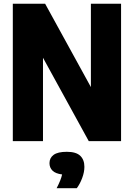

<svg xmlns="http://www.w3.org/2000/svg" viewBox="-20 -760 721 1034"><path d="M49 0V-740H223L469.5 -291V-740H632V0H458L211.5 -449V0ZM285 253.5Q308.5 208.5 314.5 179.5Q279 175 262.8 159Q246.5 143 246.5 118.5Q246.5 90.5 268.8 74Q291 57.5 340 57.5Q389.5 57.5 412 78.8Q434.5 100 434.5 138.5Q434.5 167 422.5 199Q410.5 231 393.5 253.5Z"/></svg>

Font: Encode Sans Condensed Condensed ExtraBold
Style: Regular
Weight: 800
Width: 3
Designer: Multiple Designers
Foundry: Impallari Type
Version: Version 3.000; ttfautohint (v1.8.3) -l 8 -r 50 -G 200 -x 14 